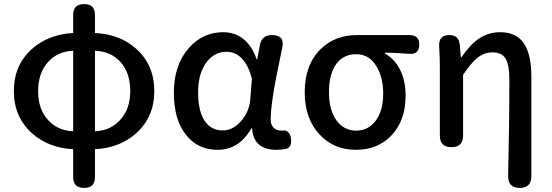

<svg xmlns="http://www.w3.org/2000/svg" viewBox="-20 -722 2706 942"><path d="M393 200Q339 200 339 147V105V10Q219 4 137 -68Q48 -148 48 -275.5Q48 -403 137 -482Q219 -554 339 -560V-649Q339 -702 393 -702Q446 -702 446 -649V-560Q569 -554 649 -482Q737 -403 737 -275Q737 -148 648 -68Q567 4 446 10V147Q446 200 393 200ZM339 -78V-275V-473Q263 -470 216 -418Q167 -364 167 -275Q167 -186 216 -133Q263 -81 339 -78ZM446 -78Q522 -81 569 -133Q619 -187 619 -275Q619 -365 571 -418Q524 -470 446 -473V-275Z M1048 13Q950 13 893 -60Q833 -134 833 -267Q833 -402 906 -486Q975 -564 1075 -564Q1129 -564 1170 -534Q1216 -499 1239 -431H1242L1255 -500Q1264 -550 1314 -550Q1378 -550 1365 -489Q1363 -478 1358 -455Q1340 -369 1332 -327Q1308 -198 1308 -136Q1308 -109 1323 -95Q1338 -81 1362 -81Q1363 -81 1364 -81Q1381 -85 1392.5 -75Q1404 -65 1407 -46Q1414 -2 1386 8Q1363 13 1336 13Q1224 13 1217 -92H1213Q1153 13 1048 13ZM1073 -82Q1122 -82 1162.5 -127.5Q1203 -173 1208 -236L1216 -337Q1180 -468 1090 -468Q1034 -468 995 -419Q952 -364 952 -269Q952 -178 983.5 -130Q1015 -82 1073 -82Z M1726 13Q1619 13 1550 -60Q1475 -138 1475 -269Q1475 -405 1554 -482Q1624 -550 1732 -550H1884H1989Q2037 -550 2037 -503Q2037 -453 1985 -458Q1924 -463 1869 -464V-459Q1917 -432 1943.5 -378.5Q1970 -325 1970 -253Q1970 -130 1900 -57Q1833 13 1726 13ZM1727 -81Q1787 -81 1823.5 -130Q1860 -179 1860 -263Q1860 -344 1826 -398Q1791 -456 1728 -456Q1667 -456 1632 -411Q1594 -362 1594 -269Q1594 -182 1631 -131Q1668 -81 1727 -81Z M2530 200Q2472 200 2473 140Q2479 -103 2479 -332Q2479 -404 2460.5 -434.5Q2442 -465 2397 -465Q2357 -465 2325 -440.5Q2293 -416 2252 -355V-57Q2252 0 2195 0Q2138 0 2138 -57V-394Q2138 -437 2135 -489Q2129 -550 2184 -550Q2232 -550 2236 -501L2241 -441H2244Q2286 -503 2329 -532Q2376 -564 2434 -564Q2514 -564 2551 -508Q2587 -454 2587 -346V-73V142Q2587 200 2530 200Z"/></svg>

Font: GenSenRounded TW M
Style: Regular
Weight: 500
Version: Version 1.501;PS 1;hotconv 16.6.51;makeotf.lib2.5.65220